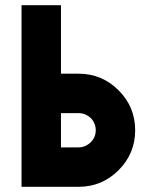

<svg xmlns="http://www.w3.org/2000/svg" viewBox="-20 -720 565 740"><path d="M63 -700V0H215H283Q373 0 437 -64Q501 -128 501 -218Q501 -308 437 -372Q373 -436 283 -436H215V-700ZM215 -284H283Q309 -284 330 -265Q349 -245 349 -218Q349 -191 330 -172Q309 -152 283 -152H215Z"/></svg>

Font: Unageo
Style: ExtraBold
Weight: 800
Designer: Richard Sepsi
Foundry: Richard Sepsi
Version: Version 2.000